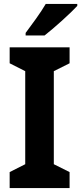

<svg xmlns="http://www.w3.org/2000/svg" viewBox="-20 -954 412 974"><path d="M372 -924V-934H212C186 -889 142 -830 110 -787V-774H206C255 -812 338 -887 372 -924ZM333 0V-81L253 -121V-593L333 -633V-714H29V-633L108 -593V-121L29 -81V0Z"/></svg>

Font: Noto Sans Gurmukhi SemiCondensed
Style: Bold
Weight: 700
Width: 4
Designer: Jelle Bosma - Monotype Design Team
Foundry: Monotype Imaging Inc.
Version: Version 2.004